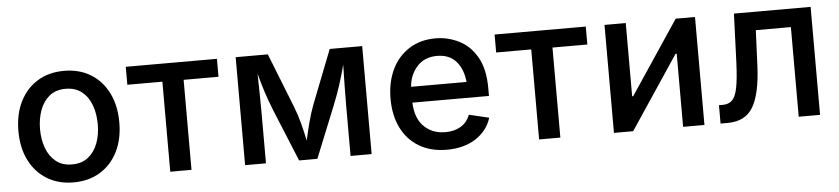

<svg xmlns="http://www.w3.org/2000/svg" viewBox="-38 -754 4225 967"><g transform="rotate(-5 2074.0 -271.0)"><path d="M301.8 11.2Q225.1 11.2 167.7 -23.9Q110.4 -59.1 78.6 -122.3Q46.9 -185.5 46.9 -270Q46.9 -355 78.6 -418.7Q110.4 -482.4 167.7 -517.6Q225.1 -552.7 301.8 -552.7Q378.9 -552.7 436.3 -517.6Q493.7 -482.4 525.4 -418.7Q557.1 -355 557.1 -270Q557.1 -185.5 525.4 -122.3Q493.7 -59.1 436.3 -23.9Q378.9 11.2 301.8 11.2ZM301.8 -79.6Q351.6 -79.6 384 -105.7Q416.5 -131.8 432.4 -175Q448.2 -218.3 448.2 -270Q448.2 -322.3 432.4 -366Q416.5 -409.7 384 -435.8Q351.6 -461.9 301.8 -461.9Q252.4 -461.9 220.2 -435.8Q188 -409.7 172.1 -366Q156.2 -322.3 156.2 -270Q156.2 -218.3 172.1 -175Q188 -131.8 220.2 -105.7Q252.4 -79.6 301.8 -79.6Z M791 0V-455.1H613.8V-545.9H1074.7V-455.1H898.4V0Z M1169.4 0V-545.9H1332L1439.9 -272.9Q1457.5 -228.5 1469.2 -183.1Q1481 -137.7 1489.3 -96.2Q1498 -136.7 1509.8 -182.4Q1521.5 -228 1538.1 -272.9L1645 -545.9H1809.1V0H1702.6V-261.7Q1702.6 -305.7 1703.6 -357.4Q1704.6 -409.2 1705.6 -460.9Q1691.9 -407.7 1676.5 -360.4Q1661.1 -313 1640.6 -261.7L1534.7 0H1442.4L1335 -261.7Q1314.9 -311.5 1300 -357.2Q1285.2 -402.8 1272 -453.6Q1272.9 -406.2 1273.9 -355.2Q1274.9 -304.2 1274.9 -261.7V0Z M2189 11.2Q2108.4 11.2 2049.8 -23.4Q1991.2 -58.1 1959.7 -121.1Q1928.2 -184.1 1928.2 -269Q1928.2 -353 1959.2 -417Q1990.2 -481 2046.9 -516.8Q2103.5 -552.7 2179.7 -552.7Q2241.7 -552.7 2297.6 -525.1Q2353.5 -497.6 2388.4 -437.3Q2423.3 -377 2423.3 -278.3V-240.2H2036.1Q2039.1 -161.1 2081.1 -119.4Q2123 -77.6 2189.9 -77.6Q2234.9 -77.6 2267.3 -97.2Q2299.8 -116.7 2314 -154.8L2415 -130.9Q2395.5 -66.9 2335.9 -27.8Q2276.4 11.2 2189 11.2ZM2036.6 -320.3H2316.9Q2311 -384.8 2276.6 -424.3Q2242.2 -463.9 2180.2 -463.9Q2115.7 -463.9 2078.4 -421.6Q2041 -379.4 2036.6 -320.3Z M2655.8 0V-455.1H2478.5V-545.9H2939.5V-455.1H2763.2V0Z M3491.7 0H3383.8V-369.6H3377.9L3131.3 0H3034.2V-545.9H3141.6V-175.8H3147L3394 -545.9H3491.7Z M3573.2 0V-92.8H3592.3Q3622.1 -92.8 3639.9 -109.9Q3657.7 -127 3666.7 -171.6Q3675.8 -216.3 3679.2 -299.8L3688.5 -545.9H4076.2V0H3968.3V-453.1H3791L3783.2 -271.5Q3776.9 -131.8 3737.8 -65.9Q3698.7 0 3609.4 0Z"/></g></svg>

Font: Inter Medium
Style: Regular
Weight: 500
Designer: Rasmus Andersson
Foundry: rsms
Version: Version 4.001;git-9221beed3